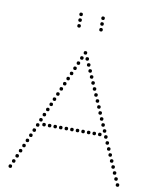

<svg xmlns="http://www.w3.org/2000/svg" viewBox="-99 -995 880 1085"><g transform="rotate(10 341.0 -453.0)"><path d="M312 -626Q302 -626 302 -636Q302 -646 312 -646Q322 -646 322 -636Q322 -626 312 -626ZM298 -594Q288 -594 288 -604Q288 -614 298 -614Q308 -614 308 -604Q308 -594 298 -594ZM341 -690Q331 -690 331 -700Q331 -710 341 -710Q351 -710 351 -700Q351 -690 341 -690ZM256 -498Q246 -498 246 -508Q246 -518 256 -518Q266 -518 266 -508Q266 -498 256 -498ZM242 -466Q232 -466 232 -476Q232 -486 242 -486Q252 -486 252 -476Q252 -466 242 -466ZM284 -562Q274 -562 274 -572Q274 -582 284 -582Q294 -582 294 -572Q294 -562 284 -562ZM270 -530Q260 -530 260 -540Q260 -550 270 -550Q280 -550 280 -540Q280 -530 270 -530ZM201 -370Q191 -370 191 -380Q191 -390 201 -390Q211 -390 211 -380Q211 -370 201 -370ZM187 -338Q177 -338 177 -348Q177 -358 187 -358Q197 -358 197 -348Q197 -338 187 -338ZM228 -434Q218 -434 218 -444Q218 -454 228 -454Q238 -454 238 -444Q238 -434 228 -434ZM214 -402Q204 -402 204 -412Q204 -422 214 -422Q224 -422 224 -412Q224 -402 214 -402ZM173 -306Q163 -306 163 -316Q163 -326 173 -326Q183 -326 183 -316Q183 -306 173 -306ZM159 -274Q149 -274 149 -284Q149 -294 159 -294Q169 -294 169 -284Q169 -274 159 -274ZM326 -658Q316 -658 316 -668Q316 -678 326 -678Q336 -678 336 -668Q336 -658 326 -658ZM132 -210Q122 -210 122 -220Q122 -230 132 -230Q142 -230 142 -220Q142 -210 132 -210ZM118 -178Q108 -178 108 -188Q108 -198 118 -198Q128 -198 128 -188Q128 -178 118 -178ZM76 -82Q66 -82 66 -92Q66 -102 76 -102Q86 -102 86 -92Q86 -82 76 -82ZM62 -50Q52 -50 52 -60Q52 -70 62 -70Q72 -70 72 -60Q72 -50 62 -50ZM104 -146Q94 -146 94 -156Q94 -166 104 -166Q114 -166 114 -156Q114 -146 104 -146ZM90 -114Q80 -114 80 -124Q80 -134 90 -134Q100 -134 100 -124Q100 -114 90 -114ZM48 -18Q38 -18 38 -28Q38 -38 48 -38Q58 -38 58 -28Q58 -18 48 -18ZM34 14Q24 14 24 4Q24 -6 34 -6Q44 -6 44 4Q44 14 34 14ZM146 -242Q136 -242 136 -252Q136 -262 146 -262Q156 -262 156 -252Q156 -242 146 -242ZM181 -250Q171 -250 171 -260Q171 -270 181 -270Q191 -270 191 -260Q191 -250 181 -250ZM213 -250Q203 -250 203 -260Q203 -270 213 -270Q223 -270 223 -260Q223 -250 213 -250ZM245 -250Q235 -250 235 -260Q235 -270 245 -270Q255 -270 255 -260Q255 -250 245 -250ZM277 -250Q267 -250 267 -260Q267 -270 277 -270Q287 -270 287 -260Q287 -250 277 -250ZM309 -250Q299 -250 299 -260Q299 -270 309 -270Q319 -270 319 -260Q319 -250 309 -250ZM341 -250Q331 -250 331 -260Q331 -270 341 -270Q351 -270 351 -260Q351 -250 341 -250ZM373 -250Q363 -250 363 -260Q363 -270 373 -270Q383 -270 383 -260Q383 -250 373 -250ZM405 -250Q395 -250 395 -260Q395 -270 405 -270Q415 -270 415 -260Q415 -250 405 -250ZM437 -250Q427 -250 427 -260Q427 -270 437 -270Q447 -270 447 -260Q447 -250 437 -250ZM469 -250Q459 -250 459 -260Q459 -270 469 -270Q479 -270 479 -260Q479 -250 469 -250ZM501 -250Q491 -250 491 -260Q491 -270 501 -270Q511 -270 511 -260Q511 -250 501 -250ZM371 -626Q361 -626 361 -636Q361 -646 371 -646Q381 -646 381 -636Q381 -626 371 -626ZM385 -594Q375 -594 375 -604Q375 -614 385 -614Q395 -614 395 -604Q395 -594 385 -594ZM427 -498Q417 -498 417 -508Q417 -518 427 -518Q437 -518 437 -508Q437 -498 427 -498ZM441 -466Q431 -466 431 -476Q431 -486 441 -486Q451 -486 451 -476Q451 -466 441 -466ZM399 -562Q389 -562 389 -572Q389 -582 399 -582Q409 -582 409 -572Q409 -562 399 -562ZM413 -530Q403 -530 403 -540Q403 -550 413 -550Q423 -550 423 -540Q423 -530 413 -530ZM482 -370Q472 -370 472 -380Q472 -390 482 -390Q492 -390 492 -380Q492 -370 482 -370ZM496 -338Q486 -338 486 -348Q486 -358 496 -358Q506 -358 506 -348Q506 -338 496 -338ZM455 -434Q445 -434 445 -444Q445 -454 455 -454Q465 -454 465 -444Q465 -434 455 -434ZM469 -402Q459 -402 459 -412Q459 -422 469 -422Q479 -422 479 -412Q479 -402 469 -402ZM510 -306Q500 -306 500 -316Q500 -326 510 -326Q520 -326 520 -316Q520 -306 510 -306ZM524 -274Q514 -274 514 -284Q514 -294 524 -294Q534 -294 534 -284Q534 -274 524 -274ZM357 -658Q347 -658 347 -668Q347 -678 357 -678Q367 -678 367 -668Q367 -658 357 -658ZM551 -210Q541 -210 541 -220Q541 -230 551 -230Q561 -230 561 -220Q561 -210 551 -210ZM565 -178Q555 -178 555 -188Q555 -198 565 -198Q575 -198 575 -188Q575 -178 565 -178ZM607 -82Q597 -82 597 -92Q597 -102 607 -102Q617 -102 617 -92Q617 -82 607 -82ZM621 -50Q611 -50 611 -60Q611 -70 621 -70Q631 -70 631 -60Q631 -50 621 -50ZM579 -146Q569 -146 569 -156Q569 -166 579 -166Q589 -166 589 -156Q589 -146 579 -146ZM593 -114Q583 -114 583 -124Q583 -134 593 -134Q603 -134 603 -124Q603 -114 593 -114ZM635 -18Q625 -18 625 -28Q625 -38 635 -38Q645 -38 645 -28Q645 -18 635 -18ZM649 14Q639 14 639 4Q639 -6 649 -6Q659 -6 659 4Q659 14 649 14ZM537 -242Q527 -242 527 -252Q527 -262 537 -262Q547 -262 547 -252Q547 -242 537 -242ZM279 -834Q269 -834 269 -844Q269 -854 279 -854Q289 -854 289 -844Q289 -834 279 -834ZM279 -867Q269 -867 269 -877Q269 -887 279 -887Q289 -887 289 -877Q289 -867 279 -867ZM279 -900Q269 -900 269 -910Q269 -920 279 -920Q289 -920 289 -910Q289 -900 279 -900ZM405 -834Q395 -834 395 -844Q395 -854 405 -854Q415 -854 415 -844Q415 -834 405 -834ZM405 -867Q395 -867 395 -877Q395 -887 405 -887Q415 -887 415 -877Q415 -867 405 -867ZM405 -900Q395 -900 395 -910Q395 -920 405 -920Q415 -920 415 -910Q415 -900 405 -900Z"/></g></svg>

Font: Raleway Dots 
Style: Regular
Weight: 400
Version: Version 1.000